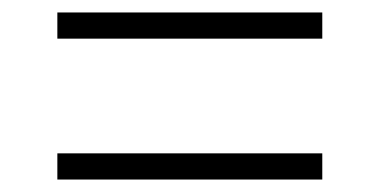

<svg xmlns="http://www.w3.org/2000/svg" viewBox="-20 -504 609 308"><path d="M72 -484H497V-442H72ZM72 -258H497V-216H72Z"/></svg>

Font: Hilab Light
Style: Regular
Weight: 300
Designer: Cristianderson Lima
Foundry: Cristianderson
Version: Version 1.0